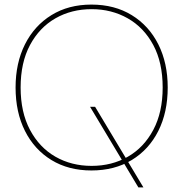

<svg xmlns="http://www.w3.org/2000/svg" viewBox="-20 -732 800 838"><path d="M584 86 373 -266H395L606 86ZM379 12Q279 12 204.5 -33.5Q130 -79 89 -160.5Q48 -242 48 -350Q48 -457 89 -538.5Q130 -620 204.5 -666Q279 -712 379 -712Q480 -712 555 -666Q630 -620 671 -538.5Q712 -457 712 -350Q712 -242 671 -160.5Q630 -79 555 -33.5Q480 12 379 12ZM380 -8Q468 -8 538 -48Q608 -88 649 -165Q690 -242 690 -350Q690 -459 649 -535.5Q608 -612 537.5 -652Q467 -692 380 -692Q292 -692 222 -652Q152 -612 111 -535.5Q70 -459 70 -350Q70 -242 111 -165Q152 -88 222 -48Q292 -8 380 -8Z"/></svg>

Font: DM Sans 16pt Thin
Style: Regular
Weight: 250
Version: Version 4.004;gftools[0.9.30]